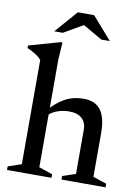

<svg xmlns="http://www.w3.org/2000/svg" viewBox="-96 -946 739 1010"><g transform="rotate(10 274.0 -441.0)"><path d="M251 0H13.5V-19L85 -43.5V-600.5Q64 -626 8.5 -650.5V-664L172.5 -710.5H184.5L178.5 -622V-362Q223.5 -406 262 -422.5Q300.5 -439 345.5 -439Q407.5 -439 437.5 -399.8Q467.5 -360.5 467.5 -276.5V-43.5L540 -19V0H304.5V-19L374.5 -42.5V-279Q374.5 -317 351 -338.5Q327.5 -360 282.5 -360Q250.5 -360 222.2 -350Q194 -340 178.5 -325V-43.5L251 -19ZM383 -761.5 280 -821 177 -761.5H131.5L236.5 -881.5H323.5L428.5 -761.5Z"/></g></svg>

Font: Newsreader Text Medium
Style: Regular
Weight: 500
Designer: Hugues Gentile
Foundry: Production Type
Version: Version 1.002